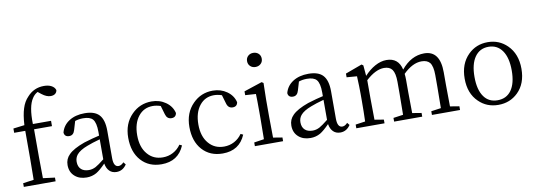

<svg xmlns="http://www.w3.org/2000/svg" viewBox="-62 -1219 4561 1635"><g transform="rotate(-10 2219.0 -401.5)"><path d="M38 0V-32L131 -45Q133 -167 133 -228V-468H37V-505L134 -517Q139 -605 157 -660Q174 -715 210 -752Q268 -817 355 -817Q393 -817 418 -804Q446 -790 454 -764Q452 -745 437.5 -733.5Q423 -722 398 -722Q363 -722 323 -753L294 -776Q265 -761 247 -732Q203 -667 207 -514H364V-468H209V-228Q209 -167 211 -45L313 -32V0Z M581 14Q518 14 479 -20Q437 -56 437 -118Q437 -171 474 -207Q514 -248 612 -283Q690 -307 745 -319V-351Q745 -431 719 -461Q695 -488 636 -488Q598 -488 566 -477L544 -403Q532 -359 495 -359Q454 -359 451 -397Q467 -458 521.5 -493Q576 -528 656 -528Q741 -528 780 -487Q821 -444 821 -348V-111Q821 -35 864 -35Q887 -35 909 -59L926 -38Q893 12 839 12Q801 12 777.5 -11.5Q754 -35 747 -77Q698 -27 666 -8Q627 14 581 14ZM610 -45Q640 -45 669 -60Q695 -74 745 -114V-287Q676 -268 633 -251Q566 -226 539 -193Q518 -167 518 -132Q518 -89 544 -66Q568 -45 610 -45Z M1228 14Q1118 14 1052 -59.5Q986 -133 986 -257Q986 -380 1062 -456Q1133 -528 1235 -528Q1304 -528 1356.5 -491Q1409 -454 1423 -395Q1417 -358 1379 -358Q1340 -358 1328 -401L1306 -476Q1270 -488 1238 -488Q1161 -488 1114 -429Q1065 -368 1065 -264.5Q1065 -161 1117 -101Q1167 -42 1249 -42Q1297 -42 1337.5 -63.5Q1378 -85 1405 -124L1426 -114Q1372 14 1228 14Z M1757 14Q1647 14 1581 -59.5Q1515 -133 1515 -257Q1515 -380 1591 -456Q1662 -528 1764 -528Q1833 -528 1885.5 -491Q1938 -454 1952 -395Q1946 -358 1908 -358Q1869 -358 1857 -401L1835 -476Q1799 -488 1767 -488Q1690 -488 1643 -429Q1594 -368 1594 -264.5Q1594 -161 1646 -101Q1696 -42 1778 -42Q1826 -42 1866.5 -63.5Q1907 -85 1934 -124L1955 -114Q1901 14 1757 14Z M2036 0V-32L2122 -45Q2124 -155 2124 -228V-284Q2124 -386 2122 -436L2030 -442V-475L2187 -527L2202 -517L2199 -375V-228Q2199 -155 2201 -45L2280 -32V0ZM2159 -785Q2187 -785 2205 -768Q2223 -751 2223 -724Q2223 -697 2204.5 -680Q2186 -663 2159 -663Q2132 -663 2114 -680Q2096 -697 2096 -724Q2096 -751 2114 -768Q2132 -785 2159 -785Z M2516 14Q2453 14 2414 -20Q2372 -56 2372 -118Q2372 -171 2409 -207Q2449 -248 2547 -283Q2625 -307 2680 -319V-351Q2680 -431 2654 -461Q2630 -488 2571 -488Q2533 -488 2501 -477L2479 -403Q2467 -359 2430 -359Q2389 -359 2386 -397Q2402 -458 2456.5 -493Q2511 -528 2591 -528Q2676 -528 2715 -487Q2756 -444 2756 -348V-111Q2756 -35 2799 -35Q2822 -35 2844 -59L2861 -38Q2828 12 2774 12Q2736 12 2712.5 -11.5Q2689 -35 2682 -77Q2633 -27 2601 -8Q2562 14 2516 14ZM2545 -45Q2575 -45 2604 -60Q2630 -74 2680 -114V-287Q2611 -268 2568 -251Q2501 -226 2474 -193Q2453 -167 2453 -132Q2453 -89 2479 -66Q2503 -45 2545 -45Z M2913 0V-32L2997 -44Q3000 -128 3000 -228V-283Q3000 -343 2996 -427Q2996 -432 2996 -435L2907 -442V-474L3051 -527L3065 -517L3073 -425Q3117 -473 3166 -500Q3217 -528 3266 -528Q3369 -528 3393 -423Q3479 -528 3592 -528Q3729 -528 3729 -340V-228Q3729 -155 3731 -45L3810 -32V0H3567V-32L3652 -44Q3654 -156 3654 -228V-330Q3654 -405 3630 -437Q3607 -465 3558 -465Q3480 -465 3399 -385Q3402 -361 3402 -332V-228Q3402 -155 3404 -45L3483 -32V0H3240V-32L3325 -44Q3327 -154 3327 -228V-328Q3327 -403 3304 -435Q3282 -465 3234 -465Q3161 -465 3076 -387V-228Q3076 -155 3078 -45L3157 -32V0Z M3972 -53Q3895 -127 3895 -255.5Q3895 -384 3972 -460Q4041 -528 4141 -528Q4240 -528 4309 -460Q4386 -384 4386 -255.5Q4386 -127 4310 -53Q4241 14 4140.5 14Q4040 14 3972 -53ZM4259 -84Q4302 -144 4302 -255Q4302 -366 4259.5 -427Q4217 -488 4141 -488Q4065 -488 4022.5 -427Q3980 -366 3980 -255Q3980 -144 4023 -84Q4064 -26 4140.5 -26Q4217 -26 4259 -84Z"/></g></svg>

Font: GenRyuMin TW R
Style: Regular
Weight: 400
Version: Version 1.501;PS 1;hotconv 16.6.51;makeotf.lib2.5.65220